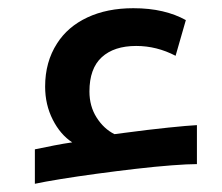

<svg xmlns="http://www.w3.org/2000/svg" viewBox="-20 -676 542 468"><path d="M65 -312Q89 -317 112 -321.5Q135 -326 156 -329Q127 -348 108.5 -384.5Q90 -421 90 -465Q90 -525 119 -570Q145 -611 193 -633.5Q241 -656 305 -656Q344 -656 376 -648.5Q408 -641 433 -627L408 -540Q362 -564 312 -564Q258 -564 228 -536.5Q198 -509 198 -453Q198 -417 215.5 -389.5Q233 -362 259 -349L282 -352Q342 -360 390.5 -365Q439 -370 460 -371V-276Q438 -276 398.5 -273Q359 -270 311.5 -264.5Q264 -259 216 -252.5Q168 -246 128 -239.5Q88 -233 65 -228Z"/></svg>

Font: Noto Kufi Arabic Medium
Style: Regular
Weight: 500
Designer: Monotype Design Team, David Williams, Khaled Hosny
Foundry: Google LLC
Version: Version 2.109; ttfautohint (v1.8.4.7-5d5b)